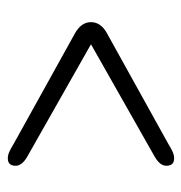

<svg xmlns="http://www.w3.org/2000/svg" viewBox="-6 -600 487 516"><g transform="rotate(-90 238.0 -342.5)"><path d="M50 -544.5Q50 -565.5 70 -565.5Q78.5 -565.5 87.5 -561.5Q96.5 -557.5 108.5 -550L406 -385Q436 -368 436 -342Q436 -315.5 406 -299L108.5 -134Q96.5 -126.5 87.5 -122.5Q78.5 -118.5 70 -118.5Q50 -118.5 50 -139.5Q50 -156.5 74 -170.5L376.5 -342L74 -513.5Q50 -527.5 50 -544.5Z"/></g></svg>

Font: Fraunces 72pt S100 Light
Style: Regular
Weight: 300
Version: Version 1.000; ttfautohint (v1.8.3)